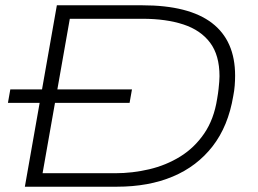

<svg xmlns="http://www.w3.org/2000/svg" viewBox="-20 -706 977 726"><path d="M10 -317 19 -368H479L470 -317ZM74 0 195 -686H518Q694 -686 781.5 -619Q869 -552 869 -420Q869 -402 867.5 -382.5Q866 -363 862 -343Q843 -229 784 -153Q725 -77 633.5 -38.5Q542 0 422 0ZM141 -51H416Q481 -51 544.5 -66Q608 -81 661.5 -114Q715 -147 752 -201Q789 -255 801 -332Q805 -355 806.5 -370Q808 -385 809 -396.5Q810 -408 810 -418Q810 -497 774.5 -544.5Q739 -592 673.5 -613.5Q608 -635 519 -635H244Z"/></svg>

Font: Archivo Expanded Thin
Style: Italic
Weight: 250
Width: 7
Italic angle: -10°
Designer: Hector Gatti
Foundry: Omnibus-Type
Version: Version 2.001